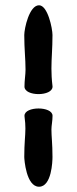

<svg xmlns="http://www.w3.org/2000/svg" viewBox="-20 -748 292 728"><path d="M76.8 -483.9C76.8 -464.7 72.8 -443.2 72.8 -419.5C72.8 -400.7 99.4 -391.2 126 -391.2C152.6 -391.2 179.2 -400.7 179.2 -419.5C179.2 -420.3 179.1 -421.1 179 -422C176 -447 175 -468.1 175 -488C175 -527.9 179 -563 179 -615C179 -640 161 -728 128 -728C91 -728 72 -640 72 -615C72 -561.2 76.8 -525.5 76.8 -483.9ZM175 -257.4C175 -271.8 179.2 -289 179.2 -309C179.2 -327.5 152.6 -336.7 126 -336.7C99.4 -336.7 72.8 -327.5 72.8 -309C72.8 -308 72.9 -307 73 -306C75.5 -287.8 76.3 -273.8 76.3 -260.7C76.3 -231.3 72 -207 72 -153C72 -144.5 79 -40 128 -40C176 -40 179 -136.5 179 -153C179 -205 175 -229.4 175 -257.4Z"/></svg>

Font: Chromatic Etruscan
Style: Regular
Weight: 400
Version: Version 000.910